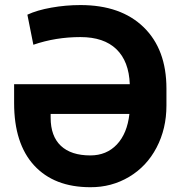

<svg xmlns="http://www.w3.org/2000/svg" viewBox="-20 -741 735 770"><path d="M302.7 -720.7Q464.8 -720.7 556.2 -631.8Q647.5 -543 647.5 -385.7V-317.9Q647.5 -224.6 607.9 -149.2Q568.4 -73.7 497.8 -31.7Q427.2 10.3 342.3 9.8Q197.3 9.8 116.9 -77.6Q36.6 -165 36.6 -327.6V-403.3H500.5Q497.1 -495.1 446.8 -543.7Q396.5 -592.3 302.7 -592.3Q203.1 -592.3 113.8 -561.5L89.8 -682.1Q128.4 -700.2 186 -710.4Q243.7 -720.7 302.7 -720.7ZM342.3 -117.7Q407.2 -117.7 448.7 -161.6Q490.2 -205.6 499 -284.2H183.1V-269Q183.1 -194.8 224.1 -156.2Q265.1 -117.7 342.3 -117.7Z"/></svg>

Font: Roboto-o
Style: o-Bold
Weight: 700
Designer: Google
Version: Version 2.134; 2016; ttfautohint (v1.6)